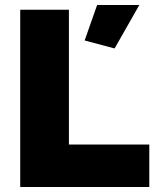

<svg xmlns="http://www.w3.org/2000/svg" viewBox="-20 -749 629 769"><path d="M578 0H61V-710H256V-170H578ZM538 -729 439 -555 319 -587 369 -729Z"/></svg>

Font: Raleway
Style: Heavy
Weight: 900
Designer: Matt McInerney, Pablo Impallari, Rodrigo Fuenzalida
Foundry: Matt McInerney, Pablo Impallari, Rodrigo Fuenzalida
Version: Version 2.001